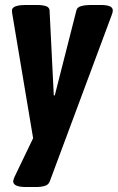

<svg xmlns="http://www.w3.org/2000/svg" viewBox="-20 -545 473 771"><path d="M84 206Q33 206 33 183Q33 179 35 174.5Q37 170 38 166L113 10L30 -485Q29 -490 28.5 -494.5Q28 -499 28 -503Q28 -525 85 -525H129Q150 -525 164 -520.5Q178 -516 179 -504L196 -162H200L287 -504Q290 -516 306 -520.5Q322 -525 343 -525H383Q410 -525 421.5 -519.5Q433 -514 433 -503Q433 -495 428 -483L180 183Q175 197 160 201.5Q145 206 124 206Z"/></svg>

Font: Asap Condensed
Style: Bold Italic
Weight: 700
Width: 3
Italic angle: -6°
Designer: Pablo Cosgaya
Foundry: Omnibus-Type
Version: Version 3.001; ttfautohint (v1.8.4.7-5d5b)